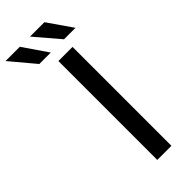

<svg xmlns="http://www.w3.org/2000/svg" viewBox="-366 -924 961 961"><g transform="rotate(-45 114.0 -443.5)"><path d="M105 -700H205V0H105ZM-82 -887H19L108 -757H27ZM91 -887H193L283 -757H202Z"/></g></svg>

Font: APTA Sans Medium
Style: Bold
Weight: 500
Version: Version 7.200